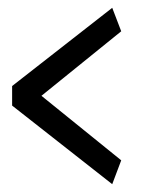

<svg xmlns="http://www.w3.org/2000/svg" viewBox="-20 -490 361 491"><path d="M267 -19 11 -220V-270L267 -470L290 -410L86 -245L290 -80Z"/></svg>

Font: Palanquin
Style: Regular
Weight: 400
Designer: Pria Ravichandran
Version: Version 1.0.4